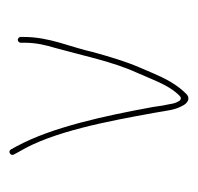

<svg xmlns="http://www.w3.org/2000/svg" viewBox="-26 -656 413 400"><g transform="rotate(90 180.0 -456.5)"><path d="M69.5 -293V-300C69.5 -326.6 74.2 -344.6 80.8 -367.1C96.2 -422.5 109.2 -486.4 132.1 -536L144.1 -564C153.5 -585.8 163 -607.6 179.7 -624.3C186.8 -631.4 191.1 -623.5 191.5 -622.7C194.7 -617.1 196.3 -612.3 197.4 -604.3C199.2 -597 201.5 -584.1 203.4 -569C206.1 -548.2 203.3 -569.5 203.4 -569.3C221.5 -469.9 245.5 -358.1 285.6 -284.6L291.5 -273.7C294 -269.5 297.3 -269.5 300.1 -271.2C302.8 -272.9 304.3 -275.7 302.4 -279.5L296.5 -290.3C254.2 -360.7 232.9 -476.5 215.6 -571.7C210.2 -601.4 210.3 -614.4 199.5 -633.2C193.4 -643.3 183.5 -646.8 175.6 -638C175.5 -637.9 175.4 -637.8 175.3 -637.7C156.9 -619.3 144.5 -596.2 132.9 -569L120.9 -541C108.5 -512.2 98.6 -478.7 89.2 -445C83.6 -424.9 89.4 -445.6 89.3 -445.4C78.3 -395.6 57.5 -354.2 57.5 -300V-293C57.5 -290.7 60.5 -287.5 63.5 -287.5C66.5 -287.5 69.5 -290.7 69.5 -293Z"/></g></svg>

Font: Take Off
Style: Hairball
Weight: 400
Foundry: Cannot Into Space Fonts
Version: Version 0.89